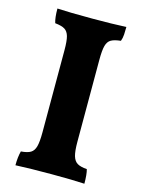

<svg xmlns="http://www.w3.org/2000/svg" viewBox="-106 -742 596 807"><g transform="rotate(15 192.0 -338.0)"><path d="M49 -617Q42 -639 42 -679Q93 -676 195 -676Q282 -676 342 -679Q342 -662 341 -646Q340 -630 335 -617Q307 -614 293 -606Q279 -598 273.5 -578Q268 -558 268 -517V-160Q268 -119 274 -98.5Q280 -78 294 -69.5Q308 -61 336 -59Q342 -38 342 3Q291 0 200 0Q104 0 42 3Q42 -33 49 -59Q77 -61 91 -69.5Q105 -78 110.5 -98.5Q116 -119 116 -160V-517Q116 -558 110.5 -577.5Q105 -597 91.5 -605.5Q78 -614 49 -617Z"/></g></svg>

Font: Vollkorn SC
Style: Bold
Weight: 700
Designer: Friedrich Althausen
Foundry: Friedrich Althausen
Version: Version 4.015